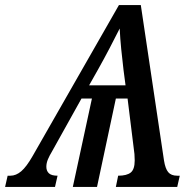

<svg xmlns="http://www.w3.org/2000/svg" viewBox="-73 -734 767 754"><path d="M-53 0 -43 -44H-32Q-10 -44 10.5 -61.5Q31 -79 55 -121L394 -714H480L571 -104Q576 -72 587.5 -58Q599 -44 623 -44H633L623 0H382L391 -44Q425 -44 440.5 -56.5Q456 -69 456 -104Q456 -113 455 -129L428 -347H382L308 0H213L288 -347H247L130 -137Q122 -124 115.5 -109Q109 -94 109 -79Q109 -63 119 -53.5Q129 -44 153 -44L143 0ZM277 -399H420L412 -460Q407 -501 403 -541.5Q399 -582 397 -622Q379 -586 357 -544Q335 -502 312 -461Z"/></svg>

Font: Noto Serif SemiCondensed Medium
Style: Italic
Weight: 500
Width: 4
Italic angle: -12°
Designer: Monotype Design Team
Foundry: Monotype Imaging Inc.
Version: Version 2.013